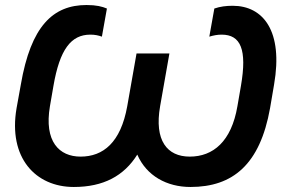

<svg xmlns="http://www.w3.org/2000/svg" viewBox="-20 -733 1127 765"><path d="M274 12C392 12 474 -32 527 -117C564 -32 645 12 739 12C908 12 1016 -78 1056 -302L1072 -396C1109 -609 1029 -710 907 -710C881 -710 857 -707 834 -699L814 -587C831 -592 846 -595 863 -595C939 -595 965 -536 940 -391L926 -310C902 -169 829 -109 736 -109C646 -109 594 -173 618 -310L655 -520H524L487 -310C461 -165 391 -109 301 -109C216 -109 155 -169 179 -310L193 -391C218 -536 263 -595 340 -595C358 -595 372 -592 386 -587L406 -699C387 -707 364 -713 325 -713C191 -713 103 -629 63 -396L46 -302C12 -104 122 12 274 12Z"/></svg>

Font: Fixel Display 20240404 SemiBold
Style: Italic
Weight: 600
Italic angle: -10°
Designer: AlfaBravo + MacPaw
Foundry: Kyrylo Tkachov, Marchela Mozhyna, Serhii Makarenko, Maria Weinstein, Zakhar Kryvoshyya
Version: Version 1.211;Glyphs 3.2 (3225)